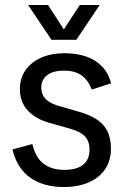

<svg xmlns="http://www.w3.org/2000/svg" viewBox="-20 -740 498 772"><path d="M236 12Q156 12 102.5 -25Q49 -62 30 -139L110 -161Q123 -106 155.5 -81.5Q188 -57 239 -57Q288 -57 314 -77.5Q340 -98 340 -139Q340 -171 322.5 -190.5Q305 -210 264 -222L175 -247Q121 -263 90.5 -297Q60 -331 60 -382Q60 -426 83 -458.5Q106 -491 146.5 -508.5Q187 -526 239 -526Q288 -526 326 -513Q364 -500 390 -473Q416 -446 427 -405L349 -380Q334 -419 307 -437.5Q280 -456 238 -456Q193 -456 169.5 -437.5Q146 -419 146 -388Q146 -361 162 -343.5Q178 -326 213 -315L300 -290Q338 -279 366.5 -261.5Q395 -244 410.5 -215Q426 -186 426 -142Q426 -94 402.5 -59.5Q379 -25 336.5 -6.5Q294 12 236 12ZM187 -580 93 -720H173L256 -592H217L301 -720H381L287 -580Z"/></svg>

Font: TikTok Sans 24pt
Style: Regular
Weight: 400
Version: Version 4.000